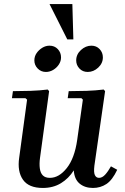

<svg xmlns="http://www.w3.org/2000/svg" viewBox="-20 -920 620 950"><path d="M529 -97 560 -80Q536 -29 506.5 -9.5Q477 10 440 10Q400 10 374 -11.5Q348 -33 345 -77Q320 -37 281.5 -13.5Q243 10 192 10Q122 10 93.5 -31Q65 -72 75 -140L114 -427L106 -434H39L44 -469Q86 -469 131 -470.5Q176 -472 216 -477L223 -469L178 -139Q174 -110 177 -87Q180 -64 192 -52Q204 -40 227 -40Q272 -40 310.5 -88.5Q349 -137 362 -228L390 -427L383 -434H315L320 -469Q363 -469 408 -470.5Q453 -472 493 -477L500 -469L447 -100Q443 -67 449.5 -53.5Q456 -40 470 -40Q486 -40 500.5 -56Q515 -72 529 -97ZM207 -564Q183 -564 166.5 -581Q150 -598 150 -621Q150 -641 161 -657Q172 -673 189 -683.5Q206 -694 225 -694Q250 -694 266 -677Q282 -660 282 -636Q282 -617 271 -600.5Q260 -584 243 -574Q226 -564 207 -564ZM414 -564Q389 -564 373 -581Q357 -598 357 -621Q357 -651 380.5 -672.5Q404 -694 432 -694Q457 -694 473 -677Q489 -660 489 -636Q489 -607 466 -585.5Q443 -564 414 -564ZM225 -900H338L343 -725H313Z"/></svg>

Font: Brygada 1918 SemiBold
Style: Italic
Weight: 600
Italic angle: -8°
Designer: Mateusz Machalski | Borys Kosmynka | Przemek Hoffer
Foundry: NIEPODLEGLA 2018
Version: Version 3.006